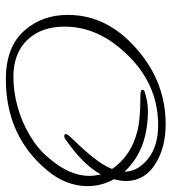

<svg xmlns="http://www.w3.org/2000/svg" viewBox="14 -530 571 638"><g transform="rotate(90 299.0 -210.5)"><path d="M243 55Q133 55 79 -9Q29 -67 29 -151Q29 -265 115 -354Q234 -476 392 -476Q465 -476 517 -446Q581 -410 581 -343Q581 -327 575 -304Q598 -263 598 -217Q598 -143 543 -79Q429 55 243 55ZM235 30Q284 30 334.5 16Q385 2 429.5 -24.5Q474 -51 504 -87Q564 -156 564 -222Q564 -232 562.5 -241.5Q561 -251 559 -261Q546 -236 521.5 -209.5Q497 -183 459 -155L440 -141Q434 -139 433 -139Q425 -139 425 -144Q425 -150 439 -164Q474 -200 496 -227Q530 -268 541 -298Q498 -361 415 -382Q378 -392 300 -392Q278 -392 278 -398Q278 -402 281 -405Q316 -417 348 -417Q478 -417 550 -339Q550 -376 519 -407Q475 -451 396 -451Q250 -451 147 -333Q68 -244 68 -140Q68 -62 112.5 -16Q157 30 235 30Z"/></g></svg>

Font: Petemoss
Style: Regular
Weight: 400
Designer: Robert E. Leuschke
Foundry: Robert E. Leuschke
Version: Version 1.010; ttfautohint (v1.8.3)